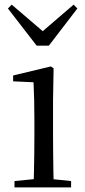

<svg xmlns="http://www.w3.org/2000/svg" viewBox="-20 -818 372 838"><path d="M43.3 0V-27.8L153.1 -38.6H184.5L290.3 -27.8V0ZM126.3 0Q127.3 -24.4 128.2 -65.3Q129.1 -106.3 129.6 -150.7Q130.1 -195.1 130.1 -228.5V-288.8Q130.1 -339.6 129.2 -380.6Q128.3 -421.6 126.3 -458.9L37.3 -463V-488.6L201.7 -528L213.9 -519.8L211.5 -380.2V-228.5Q211.5 -195.1 212 -150.7Q212.5 -106.3 213.1 -65.3Q213.7 -24.4 214.7 0ZM31.1 -797.8 194 -658.4H139.2L301.3 -797.8L317.6 -780.9L193.2 -618.7H140L14.6 -780.9Z"/></svg>

Font: Noto Serif KR
Style: Regular
Weight: 200
Designer: Ryoko NISHIZUKA 西塚涼子 (kana & ideographs); Frank Grießhammer (Latin, Greek & Cyrillic); Wenlong ZHANG 张文龙 (bopomofo); San
Foundry: Adobe
Version: Version 2.001;hotconv 1.1.0;makeotfexe 2.6.0